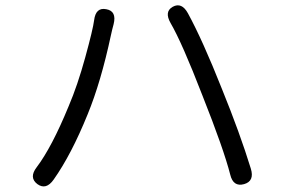

<svg xmlns="http://www.w3.org/2000/svg" viewBox="-20 -707 1040 708"><path d="M178 -45Q150 -5 118 -28Q86 -52 115 -90Q171 -164 233 -315Q266 -392 294.5 -496Q323 -600 327 -632Q333 -681 372 -673Q411 -666 399 -618Q394 -600 389 -577Q352 -404 303 -285Q243 -137 178 -45ZM880 -28Q840 -17 829 -63Q805 -157 726 -356Q651 -550 609 -622Q585 -664 617 -682Q650 -700 673 -658Q727 -559 798 -380Q865 -215 905 -85Q919 -39 880 -28Z"/></svg>

Font: Resource Han Rounded KR Normal
Style: Regular
Weight: 350
Designer: Cyano Hao (round all glyphs); Ryoko NISHIZUKA 西塚涼子 (kana, bopomofo & ideographs); Paul D. Hunt (Latin, Greek & Cyrillic)
Foundry: Cyano Hao
Version: 0.990